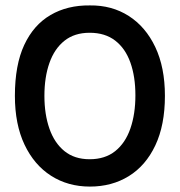

<svg xmlns="http://www.w3.org/2000/svg" viewBox="-20 -686 664 709"><path d="M312 3Q231 3 168.5 -37Q106 -77 70.5 -152Q35 -227 35 -332Q35 -446 69.5 -520Q104 -594 166.5 -630.5Q229 -667 312 -666Q393 -667 455.5 -627Q518 -587 553.5 -512Q589 -437 589 -332Q589 -224 553.5 -149Q518 -74 455.5 -35.5Q393 3 312 3ZM311 -98Q368 -98 405.5 -128Q443 -158 461.5 -211.5Q480 -265 480 -334Q480 -403 461.5 -455Q443 -507 405.5 -536Q368 -565 311 -565Q255 -565 218 -535.5Q181 -506 162.5 -453.5Q144 -401 144 -332Q144 -264 162.5 -211Q181 -158 218 -128Q255 -98 311 -98Z"/></svg>

Font: Reem Kufi Fun
Style: Regular
Weight: 400
Designer: Khaled Hosny
Version: Version 1.005